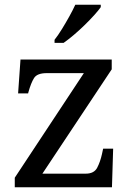

<svg xmlns="http://www.w3.org/2000/svg" viewBox="-20 -786 551 806"><path d="M42 0V-40L332 -479H176Q136 -479 123 -458.5Q110 -438 99 -398L98 -394H56L66 -536H449V-495L158 -57H340Q375 -57 388 -82Q401 -107 408 -139L413 -162H455L450 0ZM209 -619Q224 -638 240 -664Q256 -690 271 -717Q286 -744 296 -766H403V-756Q394 -743 376 -723Q358 -703 335.5 -681Q313 -659 290 -639.5Q267 -620 247 -606H209Z"/></svg>

Font: Noto Serif Bengali
Style: Regular
Weight: 400
Designer: Juan Bruce, Universal Thirst, Indian Type Foundry and the Monotype Design Team.
Foundry: Monotype Imaging Inc.
Version: Version 2.003